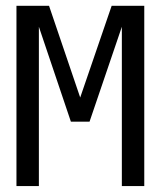

<svg xmlns="http://www.w3.org/2000/svg" viewBox="-20 -624 540 644"><path d="M35.2 -604.5H144.5L249 -296.9L354.5 -604.5H463.9V0H388.7V-534.2L280.3 -215.8H217.8L110.4 -534.2V0H35.2Z"/></svg>

Font: BabelStone Xiangqi Colour
Style: Regular
Weight: 400
Designer: Andrew West
Foundry: BabelStone
Version: Version 11.001 November 01, 2021